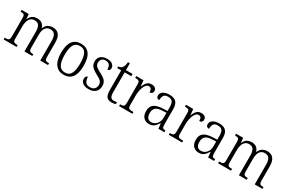

<svg xmlns="http://www.w3.org/2000/svg" viewBox="120 -1812 4447 2976"><g transform="rotate(30 2343.0 -324.0)"><path d="M29 0V-32H44Q71 -32 86.5 -36.5Q102 -41 109 -56.5Q116 -72 116 -105V-432Q116 -480 100 -492Q84 -504 47 -504H41V-536H168L176 -451H180Q203 -503 237.5 -523.5Q272 -544 319 -544Q422 -544 451 -448H455Q476 -499 512.5 -521.5Q549 -544 600 -544Q671 -544 708.5 -498Q746 -452 746 -355V-104Q746 -71 753 -56Q760 -41 775.5 -36.5Q791 -32 818 -32H823V0H684V-354Q684 -423 660.5 -461Q637 -499 581 -499Q538 -499 512 -477Q486 -455 474.5 -419Q463 -383 463 -341V-105Q463 -72 470 -56.5Q477 -41 492.5 -36.5Q508 -32 534 -32H541V0H401V-354Q401 -424 377.5 -461Q354 -498 298 -498Q256 -498 229.5 -474Q203 -450 190.5 -411Q178 -372 178 -326V-103Q178 -54 195 -43Q212 -32 253 -32H260V0Z M1104 10Q1010 10 956 -58.5Q902 -127 902 -268Q902 -408 953.5 -476Q1005 -544 1107 -544Q1202 -544 1254.5 -476.5Q1307 -409 1307 -268Q1307 -126 1255.5 -58Q1204 10 1104 10ZM1105 -30Q1182 -30 1212.5 -92Q1243 -154 1243 -268Q1243 -387 1211.5 -445.5Q1180 -504 1106 -504Q1030 -504 998 -445Q966 -386 966 -268Q966 -152 998.5 -91Q1031 -30 1105 -30Z M1553 10Q1479 10 1443.5 -20.5Q1408 -51 1408 -95Q1408 -126 1421.5 -138.5Q1435 -151 1450 -151Q1450 -96 1473.5 -61.5Q1497 -27 1555 -27Q1607 -27 1633.5 -55Q1660 -83 1660 -129Q1660 -153 1651.5 -171.5Q1643 -190 1621 -207Q1599 -224 1558 -245Q1508 -272 1477.5 -295Q1447 -318 1433 -345.5Q1419 -373 1419 -412Q1419 -474 1460.5 -508.5Q1502 -543 1571 -543Q1635 -543 1667.5 -515Q1700 -487 1700 -450Q1700 -426 1688 -412.5Q1676 -399 1654 -399Q1654 -508 1564 -508Q1517 -508 1495 -483Q1473 -458 1473 -421Q1473 -379 1501 -353.5Q1529 -328 1588 -299Q1659 -263 1687 -228Q1715 -193 1715 -138Q1715 -68 1670.5 -29Q1626 10 1553 10Z M1964 10Q1902 10 1874 -24Q1846 -58 1846 -143V-496H1775V-525Q1818 -527 1841 -553Q1854 -568 1862 -592.5Q1870 -617 1874 -658H1908V-536H2027V-496H1908V-139Q1908 -80 1925.5 -55Q1943 -30 1978 -30Q1995 -30 2008 -32Q2021 -34 2036 -37V-1Q2022 4 2003 7Q1984 10 1964 10Z M2094 0V-32H2102Q2127 -32 2143 -36.5Q2159 -41 2166.5 -56.5Q2174 -72 2174 -106V-433Q2174 -481 2156.5 -492.5Q2139 -504 2099 -504H2092V-536H2222L2233 -431H2236Q2247 -460 2262.5 -486Q2278 -512 2302.5 -528.5Q2327 -545 2365 -545Q2409 -545 2431 -525.5Q2453 -506 2453 -475Q2453 -451 2439.5 -436Q2426 -421 2396 -421Q2396 -461 2384 -479.5Q2372 -498 2342 -498Q2316 -498 2296 -477.5Q2276 -457 2263 -423.5Q2250 -390 2243 -351Q2236 -312 2236 -275V-103Q2236 -54 2253 -43Q2270 -32 2308 -32H2333V0Z M2632 10Q2573 10 2534 -28.5Q2495 -67 2495 -148Q2495 -227 2547 -265Q2599 -303 2706 -307L2783 -310V-372Q2783 -413 2775.5 -443Q2768 -473 2746.5 -489.5Q2725 -506 2684 -506Q2626 -506 2606.5 -475Q2587 -444 2587 -391Q2533 -391 2533 -445Q2533 -488 2573 -516Q2613 -544 2686 -544Q2768 -544 2806.5 -504Q2845 -464 2845 -375V-111Q2845 -62 2856.5 -47Q2868 -32 2901 -32H2905V0H2798L2788 -92H2783Q2767 -66 2747.5 -42.5Q2728 -19 2700.5 -4.5Q2673 10 2632 10ZM2647 -33Q2687 -33 2717.5 -54Q2748 -75 2765.5 -109.5Q2783 -144 2783 -185V-277L2716 -274Q2628 -271 2593.5 -238Q2559 -205 2559 -145Q2559 -95 2580 -64Q2601 -33 2647 -33Z M2984 0V-32H2992Q3017 -32 3033 -36.5Q3049 -41 3056.5 -56.5Q3064 -72 3064 -106V-433Q3064 -481 3046.5 -492.5Q3029 -504 2989 -504H2982V-536H3112L3123 -431H3126Q3137 -460 3152.5 -486Q3168 -512 3192.5 -528.5Q3217 -545 3255 -545Q3299 -545 3321 -525.5Q3343 -506 3343 -475Q3343 -451 3329.5 -436Q3316 -421 3286 -421Q3286 -461 3274 -479.5Q3262 -498 3232 -498Q3206 -498 3186 -477.5Q3166 -457 3153 -423.5Q3140 -390 3133 -351Q3126 -312 3126 -275V-103Q3126 -54 3143 -43Q3160 -32 3198 -32H3223V0Z M3522 10Q3463 10 3424 -28.5Q3385 -67 3385 -148Q3385 -227 3437 -265Q3489 -303 3596 -307L3673 -310V-372Q3673 -413 3665.5 -443Q3658 -473 3636.5 -489.5Q3615 -506 3574 -506Q3516 -506 3496.5 -475Q3477 -444 3477 -391Q3423 -391 3423 -445Q3423 -488 3463 -516Q3503 -544 3576 -544Q3658 -544 3696.5 -504Q3735 -464 3735 -375V-111Q3735 -62 3746.5 -47Q3758 -32 3791 -32H3795V0H3688L3678 -92H3673Q3657 -66 3637.5 -42.5Q3618 -19 3590.5 -4.5Q3563 10 3522 10ZM3537 -33Q3577 -33 3607.5 -54Q3638 -75 3655.5 -109.5Q3673 -144 3673 -185V-277L3606 -274Q3518 -271 3483.5 -238Q3449 -205 3449 -145Q3449 -95 3470 -64Q3491 -33 3537 -33Z M3867 0V-32H3882Q3909 -32 3924.5 -36.5Q3940 -41 3947 -56.5Q3954 -72 3954 -105V-432Q3954 -480 3938 -492Q3922 -504 3885 -504H3879V-536H4006L4014 -451H4018Q4041 -503 4075.5 -523.5Q4110 -544 4157 -544Q4260 -544 4289 -448H4293Q4314 -499 4350.5 -521.5Q4387 -544 4438 -544Q4509 -544 4546.5 -498Q4584 -452 4584 -355V-104Q4584 -71 4591 -56Q4598 -41 4613.5 -36.5Q4629 -32 4656 -32H4661V0H4522V-354Q4522 -423 4498.5 -461Q4475 -499 4419 -499Q4376 -499 4350 -477Q4324 -455 4312.5 -419Q4301 -383 4301 -341V-105Q4301 -72 4308 -56.5Q4315 -41 4330.5 -36.5Q4346 -32 4372 -32H4379V0H4239V-354Q4239 -424 4215.5 -461Q4192 -498 4136 -498Q4094 -498 4067.5 -474Q4041 -450 4028.5 -411Q4016 -372 4016 -326V-103Q4016 -54 4033 -43Q4050 -32 4091 -32H4098V0Z"/></g></svg>

Font: Noto Serif Tamil SemiCondensed Light
Style: Regular
Weight: 300
Width: 4
Designer: Indian Type Foundry, Tom Grace, and the Monotype Design Team
Foundry: Monotype Imaging Inc.
Version: Version 2.004; ttfautohint (v1.8.4.7-5d5b)